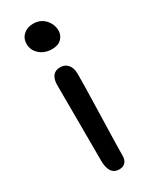

<svg xmlns="http://www.w3.org/2000/svg" viewBox="-192 -742 667 831"><g transform="rotate(-30 142.0 -326.5)"><path d="M150.9 -556.2Q113.8 -556.2 89.4 -577.6Q64.9 -599.1 64.9 -630.9Q64.9 -658.2 84 -675.5Q103 -692.9 132.8 -692.9Q168.9 -692.9 191.4 -668.5Q213.9 -644 213.9 -611.8Q213.9 -590.3 197.8 -573.2Q181.6 -556.2 150.9 -556.2ZM142.1 40Q91.8 40 91.8 -33.2Q91.8 -151.4 91.3 -261.5Q90.8 -371.6 90.8 -411.1Q90.8 -439 103 -455.1Q115.2 -471.2 140.1 -471.2Q162.6 -471.2 177 -455.3Q191.4 -439.5 191.9 -410.2Q192.4 -370.6 187.7 -205.6Q183.1 -40.5 183.1 -3.9Q183.1 16.1 172.6 28.1Q162.1 40 142.1 40Z"/></g></svg>

Font: Shantell Sans Bouncy
Style: Regular
Weight: 400
Designer: Stephen Nixon, Anya Danilova, Shantell Martin
Foundry: Arrow Type
Version: Version 1.006;[9816181b4]